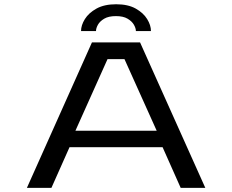

<svg xmlns="http://www.w3.org/2000/svg" viewBox="-20 -904 1118 924"><path d="M968 0H849.5L762.5 -195.5H314.5L227.5 0H109.5L422.5 -700H654ZM497.5 -619.5 343 -275H734L579 -619.5ZM539 -883.5Q596 -883.5 633 -862.8Q670 -842 688.2 -812.2Q706.5 -782.5 706.5 -754.5H634Q634 -768 624.5 -784.8Q615 -801.5 594 -814Q573 -826.5 538 -826.5Q502.5 -826.5 481.5 -814Q460.5 -801.5 451.2 -784.8Q442 -768 442 -754.5H370Q370 -782.5 388.5 -812.2Q407 -842 444.5 -862.8Q482 -883.5 539 -883.5Z"/></svg>

Font: Trispace Expanded
Style: Regular
Weight: 400
Width: 7
Designer: Tyler Finck
Foundry: Etcetera Type Company
Version: Version 1.210; ttfautohint (v1.8.3)